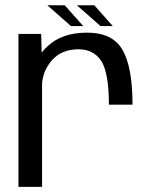

<svg xmlns="http://www.w3.org/2000/svg" viewBox="-20 -724 593 744"><path d="M402 -318.5H493.5C493.5 -415.5 480.5 -486.5 454.5 -531C429 -575.5 383 -597.5 317 -597.5C252.5 -597.5 201.5 -580 164 -544.5C155.5 -537 148 -528.5 141.5 -520L139.5 -592.5H51.5V0H143V-400.5C145.5 -433 157.5 -462.5 180 -489C205.5 -518.5 240 -533 284 -533C323 -533 352.5 -518 372.5 -487.5C392 -457 402 -400.5 402 -318.5ZM255 -623H302.5L231 -703.5H163.5ZM369.5 -623H417L345.5 -703.5H278Z"/></svg>

Font: Anybody
Style: Regular
Weight: 400
Designer: Tyler Finck
Foundry: Etcetera Type Company
Version: Version 1.110